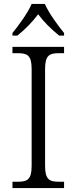

<svg xmlns="http://www.w3.org/2000/svg" viewBox="-20 -951 388 971"><path d="M43 -784V-771H68C111 -806 143 -839 173 -879C203 -839 236 -806 279 -771H304V-784C273 -822 226 -886 207 -931H140C121 -886 74 -822 43 -784ZM43 0H304V-32H278C231 -32 208 -42 208 -111V-603C208 -672 231 -682 278 -682H304V-714H43V-682H70C117 -682 140 -672 140 -603V-111C140 -42 117 -32 70 -32H43Z"/></svg>

Font: Noto Serif Ethiopic Light
Style: Regular
Weight: 300
Designer: Monotype Design Team
Foundry: Monotype Imaging Inc.
Version: Version 2.102